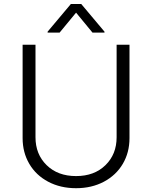

<svg xmlns="http://www.w3.org/2000/svg" viewBox="-20 -958 784 990"><path d="M581.3 -727.3H647.7V-245.7Q647.7 -171.9 613.3 -113.3Q578.8 -54.7 515.8 -21.1Q452.8 12.4 372.2 12.4Q291.5 12.4 228.5 -21Q165.5 -54.3 131 -113.3Q96.6 -172.2 96.6 -245.7V-727.3H163V-250.4Q163 -162.6 220.5 -106.4Q278.1 -50.1 372.2 -50.1Q466.3 -50.1 523.8 -106.4Q581.3 -162.6 581.3 -250.4ZM287.3 -789.8H225.5V-794.7L345.5 -937.5H398.8L518.8 -794.7V-789.8H457L372.2 -892.8Z"/></svg>

Font: Inter Light BETA
Style: Regular
Weight: 300
Designer: Rasmus Andersson
Foundry: rsms
Version: Version 3.011;git-f93a4a705